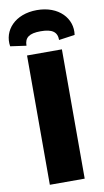

<svg xmlns="http://www.w3.org/2000/svg" viewBox="-120 -962 547 1009"><g transform="rotate(-10 153.5 -458.0)"><path d="M67 -741C67 -784 92 -803 153 -803C215 -803 241 -784 241 -741L326 -753C339 -839 270 -916 153 -916C36 -916 -32 -839 -18 -753ZM247 -690H61V0H247Z"/></g></svg>

Font: Exo 2 Extra Bold
Style: Regular
Weight: 800
Designer: Natanael Gama
Version: Version 1.001;PS 001.001;hotconv 1.0.88;makeotf.lib2.5.64775